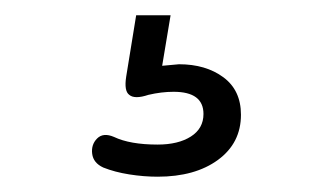

<svg xmlns="http://www.w3.org/2000/svg" viewBox="-20 -40 435 251"><path d="M186 191Q168 191 149 188Q130 185 115 179Q102 173 100.5 161Q99 149 107 141Q115 133 129 139Q150 149 186 149Q213 149 229.5 138.5Q246 128 246 109Q246 80 207 80Q191 80 174 84Q156 90 149 84Q142 79 145 60L158 -20H203L192 46L214 44Q249 44 272 61Q295 78 295 110Q295 147 265 169Q235 191 186 191Z"/></svg>

Font: Chiron GoRound TC L
Style: Regular
Weight: 300
Designer: Ryoko NISHIZUKA 西塚涼子 (kana, bopomofo & ideographs); Paul D. Hunt (Latin, Greek & Cyrillic); Sandoll Communications 산돌커뮤니
Foundry: Adobe
Version: Version 1.000;hotconv 1.1.1;makeotfexe 2.6.0